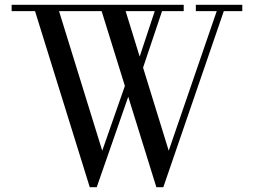

<svg xmlns="http://www.w3.org/2000/svg" viewBox="-20 -770 1058 800"><path d="M354 10 126 -723.5H28.5V-750H745.5V-723.5H503.5L683 -142L883 -723.5H796V-750H989.5V-723.5H912.5L660.5 10H631.5L403.5 -723.5H226L406 -142L510.5 -441L524.5 -396L383 10ZM570.5 -471.5 548 -492 630 -739.5 658 -732Z"/></svg>

Font: Bodoni Moda 9pt
Style: Regular
Weight: 400
Designer: Owen Earl
Foundry: indestructible type
Version: Version 2.005